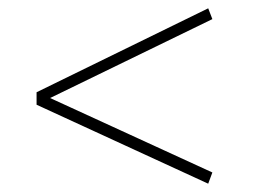

<svg xmlns="http://www.w3.org/2000/svg" viewBox="-20 -586 614 462"><path d="M481 -144 68 -334V-364L481 -566L491 -540L90 -345V-355L491 -171Z"/></svg>

Font: Bitter Thin ExtraLight
Style: Regular
Weight: 250
Version: Version 2.002